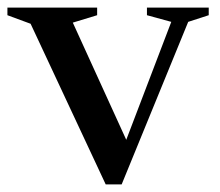

<svg xmlns="http://www.w3.org/2000/svg" viewBox="-26 -476 578 505"><path d="M469 -418.5 294 9H252L54.5 -413.5L-6.5 -436V-456H229.5V-436L165.5 -416.5L316 -86.5L297 -84.5L424.5 -418.5L360.5 -436V-456H523V-436Z"/></svg>

Font: Newsreader 36pt Medium
Style: Regular
Weight: 500
Designer: Hugues Gentile
Foundry: Production Type
Version: Version 1.003